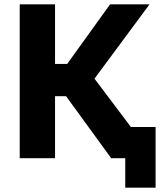

<svg xmlns="http://www.w3.org/2000/svg" viewBox="-20 -730 755 886"><path d="M584 -144 416 -367 670 -710H488L290 -435H234V-710H71V0H234V-286H285L493 0H558V136H698V-144Z"/></svg>

Font: FIGSv2-sans-serif ExtraBold
Style: Regular
Weight: 800
Designer: Matt McInerney, Pablo Impallari, Rodrigo Fuenzalida,Mirko Velimirovic
Foundry: Matt McInerney, Pablo Impallari, Rodrigo Fuenzalida
Version: Version 4.021;hotconv 1.0.109;makeotfexe 2.5.65596